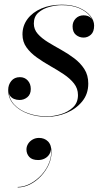

<svg xmlns="http://www.w3.org/2000/svg" viewBox="-20 -489 447 820"><path d="M180.5 10Q138.5 10 100.8 -3.2Q63 -16.5 39 -42.2Q15 -68 15 -105Q15 -127 28.2 -143.2Q41.5 -159.5 65 -159.5Q85.5 -159.5 98.5 -145.2Q111.5 -131 111.5 -109Q111.5 -86 97 -74Q82.5 -62 63.5 -62Q50.5 -62 39.8 -66.5Q29 -71 22.5 -80.5Q16 -90 16 -105H17Q17 -68 40.5 -42.8Q64 -17.5 101.5 -4.8Q139 8 180 8Q208 8 238.8 -1Q269.5 -10 291.2 -30Q313 -50 313 -83Q313 -111 296 -132.5Q279 -154 252 -172Q225 -190 194.5 -207.2Q164 -224.5 137 -243.8Q110 -263 93 -286.8Q76 -310.5 76 -342Q76 -379 97.5 -407.8Q119 -436.5 157 -452.8Q195 -469 244 -469Q288 -469 318.8 -455.5Q349.5 -442 365.8 -421.5Q382 -401 382 -380Q382 -353 368.2 -340.8Q354.5 -328.5 337 -328.5Q318.5 -328.5 304.2 -340.2Q290 -352 290 -376.5Q290 -396 303.2 -409.8Q316.5 -423.5 337 -423.5Q358 -423.5 369.5 -411.2Q381 -399 381 -380H380Q380 -400.5 364.2 -420.5Q348.5 -440.5 318.2 -453.8Q288 -467 244 -467Q218.5 -467 190.8 -459.5Q163 -452 143.8 -435Q124.5 -418 124.5 -388.5Q124.5 -363.5 141.2 -344.5Q158 -325.5 184.5 -309.2Q211 -293 240.8 -276.5Q270.5 -260 297 -240Q323.5 -220 340.2 -194Q357 -168 357 -132Q357 -87.5 331 -55.8Q305 -24 264.5 -7Q224 10 180.5 10ZM55.5 311.5V309.5Q82.5 309.5 109.8 295Q137 280.5 158.5 256.5Q180 232.5 191 203Q202 173.5 197 143.5H198Q198 158 190.8 169.8Q183.5 181.5 171 188Q158.5 194.5 143 194.5Q117 194.5 105 181.2Q93 168 93 149.5Q93 136.5 100 125.2Q107 114 119.2 107Q131.5 100 146.5 100Q170 100 185 115Q200 130 200 161.5Q200 188.5 187.8 215Q175.5 241.5 154.8 263.5Q134 285.5 108.2 298.5Q82.5 311.5 55.5 311.5Z"/></svg>

Font: Bodoni Moda 96pt
Style: Italic
Weight: 400
Italic angle: -13°
Version: Version 2.004